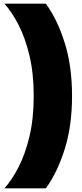

<svg xmlns="http://www.w3.org/2000/svg" viewBox="-20 -812 447 1042"><path d="M163 -291Q163 -413 140 -509.8Q117 -606.5 80.5 -677.2Q44 -748 4 -792H229Q291.5 -706 331.2 -579.5Q371 -453 371 -291Q371 -129 331.2 -2.8Q291.5 123.5 229 210H4Q44 166 80.5 95.2Q117 24.5 140 -72.2Q163 -169 163 -291Z"/></svg>

Font: Hepta Slab ExtraLight Black
Style: Regular
Weight: 900
Version: Version 1.102